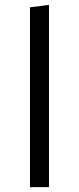

<svg xmlns="http://www.w3.org/2000/svg" viewBox="-20 -768 324 788"><path d="M181 -748V0H103V-738Z"/></svg>

Font: FiraGO Book
Style: Regular
Weight: 350
Designer: bBox Type
Foundry: bBox Type GmbH
Version: Version 1.001;PS 001.001;hotconv 1.0.88;makeotf.lib2.5.64775